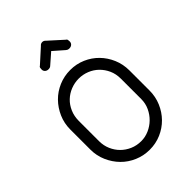

<svg xmlns="http://www.w3.org/2000/svg" viewBox="-217 -840 937 937"><g transform="rotate(-45 251.0 -371.5)"><path d="M47 -344Q47 -387 63.5 -424.5Q80 -462 107.5 -490Q135 -518 172.5 -534Q210 -550 252 -550Q294 -550 331 -534Q368 -518 395.5 -490Q423 -462 439 -424.5Q455 -387 455 -344V-205Q455 -163 439 -125.5Q423 -88 395.5 -60Q368 -32 331 -16Q294 0 252 0Q210 0 172.5 -16Q135 -32 107.5 -60Q80 -88 63.5 -125.5Q47 -163 47 -205ZM106 -205Q106 -174 117.5 -147.5Q129 -121 148.5 -101.5Q168 -82 194.5 -70.5Q221 -59 252 -59Q280 -59 306 -70.5Q332 -82 352 -101.5Q372 -121 384.5 -147.5Q397 -174 397 -205V-345Q397 -378 385 -404.5Q373 -431 353 -450.5Q333 -470 306.5 -480.5Q280 -491 252 -491Q223 -491 196.5 -480.5Q170 -470 150 -451Q130 -432 118 -404.5Q106 -377 106 -344ZM342 -669Q347 -667 348 -661.5Q349 -656 349 -650Q349 -640 342 -633.5Q335 -627 324 -627Q313 -627 307 -633L252 -681L197 -633Q191 -627 180 -627Q169 -627 162 -633.5Q155 -640 155 -650Q155 -656 156 -661.5Q157 -667 162 -669L234 -734Q241 -743 252 -743Q262 -743 270 -734Z"/></g></svg>

Font: VDS
Style: Thin
Weight: 100
Width: 0
Designer: artmaker
Foundry: artmaker
Version: Version 1.000 2012 initial release